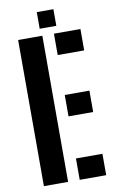

<svg xmlns="http://www.w3.org/2000/svg" viewBox="-101 -983 623 1035"><g transform="rotate(-10 211.0 -465.0)"><path d="M52.5 0V-800H185V0ZM248.5 -683V-800H393.5V-683ZM248.5 -347.5V-464.5H383.5V-347.5ZM248.5 0V-117H393.5V0ZM177.5 -839.5V-930.5H268.5V-839.5Z"/></g></svg>

Font: Big Shoulders Stencil Text ExtraBold
Style: Regular
Weight: 800
Designer: Patric King
Foundry: XO Type Co
Version: Version 1.000